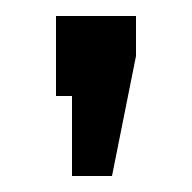

<svg xmlns="http://www.w3.org/2000/svg" viewBox="-20 -120 240 240"><path d="M50 0H70V100H120L150 -50V-100H50Z"/></svg>

Font: Millimetre
Style: Regular
Weight: 500
Designer: Jérémy Landes
Version: Version 1.0